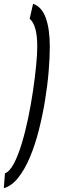

<svg xmlns="http://www.w3.org/2000/svg" viewBox="-83 -770 298 1010"><path d="M179 -524Q179 -468 173 -395Q167 -322 154 -242.5Q141 -163 121.5 -86Q102 -9 75 55.5Q48 120 13.5 164Q-21 208 -63 220L-57 142Q-32 132 -10 90.5Q12 49 31 -13.5Q50 -76 65 -148Q80 -220 90.5 -291.5Q101 -363 107 -424Q113 -485 113 -524Q113 -584 102.5 -620Q92 -656 73 -671L91 -750Q136 -735 157.5 -676.5Q179 -618 179 -524Z"/></svg>

Font: Georama Extra Condensed Medium
Style: Italic
Weight: 500
Width: 2
Italic angle: -9°
Designer: Jean-Baptiste Levee
Foundry: Production Type
Version: Version 1.000